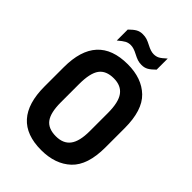

<svg xmlns="http://www.w3.org/2000/svg" viewBox="-257 -996 1114 1114"><g transform="rotate(45 300.0 -439.5)"><path d="M50 -267V-425Q50 -700 301 -700Q416 -700 483 -635.5Q550 -571 550 -425V-267Q550 -121 481.5 -56.5Q413 8 297 8Q50 8 50 -267ZM419 -269V-418Q419 -506 390 -545.5Q361 -585 301 -585Q238 -585 210 -546.5Q182 -508 182 -418V-269Q182 -184 210 -146.5Q238 -109 301 -109Q361 -109 390 -147.5Q419 -186 419 -269ZM158 -842Q181 -865 198.5 -875Q216 -885 239 -885Q259 -885 274 -880Q289 -875 310 -864Q342 -847 365 -847Q385 -847 400 -855Q415 -863 441 -887V-796Q418 -773 400.5 -763Q383 -753 360 -753Q341 -753 326 -758Q311 -763 290 -774Q258 -791 235 -791Q215 -791 200 -783Q185 -775 158 -752Z"/></g></svg>

Font: D-DIN
Style: DIN-Bold
Weight: 700
Designer: Charles Nix
Foundry: Datto Inc.
Version: Version 1.00